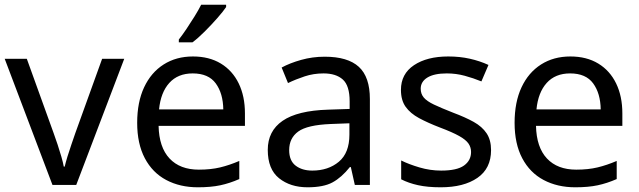

<svg xmlns="http://www.w3.org/2000/svg" viewBox="-20 -786 2716 816"><path d="M203 0 0 -536H94L208 -220Q216 -198 225 -171Q234 -144 241 -119.5Q248 -95 251 -78H255Q259 -95 266.5 -120Q274 -145 283.5 -172Q293 -199 300 -220L414 -536H508L304 0Z M800 -546Q869 -546 918.5 -516Q968 -486 994.5 -431.5Q1021 -377 1021 -304V-251H654Q656 -160 700.5 -112.5Q745 -65 825 -65Q876 -65 915.5 -74.5Q955 -84 997 -102V-25Q956 -7 916 1.5Q876 10 821 10Q745 10 686.5 -21Q628 -52 595.5 -113.5Q563 -175 563 -264Q563 -352 592.5 -415Q622 -478 675.5 -512Q729 -546 800 -546ZM799 -474Q736 -474 699.5 -433.5Q663 -393 656 -321H929Q928 -389 897 -431.5Q866 -474 799 -474ZM941 -756Q929 -738 904 -709.5Q879 -681 850.5 -652.5Q822 -624 798 -606H740V-618Q755 -637 772.5 -663Q790 -689 807 -716.5Q824 -744 835 -766H941Z M1360 -545Q1458 -545 1505 -502Q1552 -459 1552 -365V0H1488L1471 -76H1467Q1432 -32 1393.5 -11Q1355 10 1287 10Q1214 10 1166 -28.5Q1118 -67 1118 -149Q1118 -229 1181 -272.5Q1244 -316 1375 -320L1466 -323V-355Q1466 -422 1437 -448Q1408 -474 1355 -474Q1313 -474 1275 -461.5Q1237 -449 1204 -433L1177 -499Q1212 -518 1260 -531.5Q1308 -545 1360 -545ZM1386 -259Q1286 -255 1247.5 -227Q1209 -199 1209 -148Q1209 -103 1236.5 -82Q1264 -61 1307 -61Q1375 -61 1420 -98.5Q1465 -136 1465 -214V-262Z M2067 -148Q2067 -70 2009 -30Q1951 10 1853 10Q1797 10 1756.5 1Q1716 -8 1685 -24V-104Q1717 -88 1762.5 -74.5Q1808 -61 1855 -61Q1922 -61 1952 -82.5Q1982 -104 1982 -140Q1982 -160 1971 -176Q1960 -192 1931.5 -208Q1903 -224 1850 -244Q1798 -264 1761 -284Q1724 -304 1704 -332Q1684 -360 1684 -404Q1684 -472 1739.5 -509Q1795 -546 1885 -546Q1934 -546 1976.5 -536.5Q2019 -527 2056 -510L2026 -440Q1992 -454 1955 -464Q1918 -474 1879 -474Q1825 -474 1796.5 -456.5Q1768 -439 1768 -409Q1768 -387 1781 -371.5Q1794 -356 1824.5 -341.5Q1855 -327 1906 -307Q1957 -288 1993 -268Q2029 -248 2048 -219.5Q2067 -191 2067 -148Z M2404 -546Q2473 -546 2522.5 -516Q2572 -486 2598.5 -431.5Q2625 -377 2625 -304V-251H2258Q2260 -160 2304.5 -112.5Q2349 -65 2429 -65Q2480 -65 2519.5 -74.5Q2559 -84 2601 -102V-25Q2560 -7 2520 1.5Q2480 10 2425 10Q2349 10 2290.5 -21Q2232 -52 2199.5 -113.5Q2167 -175 2167 -264Q2167 -352 2196.5 -415Q2226 -478 2279.5 -512Q2333 -546 2404 -546ZM2403 -474Q2340 -474 2303.5 -433.5Q2267 -393 2260 -321H2533Q2532 -389 2501 -431.5Q2470 -474 2403 -474Z"/></svg>

Font: Noto Sans Vai
Style: Regular
Weight: 400
Designer: Monotype Design Team
Foundry: Monotype Imaging Inc.
Version: Version 2.001; ttfautohint (v1.8.4.7-5d5b)